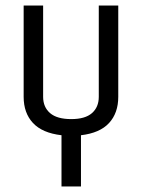

<svg xmlns="http://www.w3.org/2000/svg" viewBox="-20 -670 510 690"><path d="M201 0V-184Q132 -192 98.5 -228Q65 -264 65 -322V-650H135V-322Q135 -285 160 -263.5Q185 -242 236 -242Q286 -242 310.5 -263.5Q335 -285 335 -322V-650H405V-322Q405 -264 372 -228Q339 -192 271 -184V0Z"/></svg>

Font: Unica One
Style: Regular
Weight: 400
Designer: Eduardo Rodriguez Tunni
Foundry: Eduardo Rodriguez Tunni
Version: Version 2.000; ttfautohint (v1.8.4.7-5d5b);gftools[0.9.23]